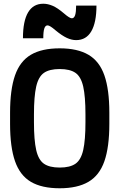

<svg xmlns="http://www.w3.org/2000/svg" viewBox="-20 -999 640 1029"><path d="M300 10Q204 10 145.5 -24.5Q87 -59 60.5 -135Q34 -211 34 -335V-395Q34 -519 60.5 -595Q87 -671 145.5 -705.5Q204 -740 300 -740Q395 -740 454 -705.5Q513 -671 539.5 -595Q566 -519 566 -395V-335Q566 -211 539.5 -135Q513 -59 454 -24.5Q395 10 300 10ZM300 -101Q355 -101 384.5 -121.5Q414 -142 426 -195Q438 -248 438 -344V-386Q438 -482 426 -535Q414 -588 384.5 -608.5Q355 -629 300 -629Q245 -629 215.5 -608.5Q186 -588 174 -535Q162 -482 162 -386V-344Q162 -248 174 -195Q186 -142 215.5 -121.5Q245 -101 300 -101ZM388 -784Q364 -784 338 -796Q312 -808 277 -837Q262 -850 251.5 -856.5Q241 -863 235 -863Q223 -863 217.5 -846.5Q212 -830 212 -794H103Q103 -886 130.5 -932.5Q158 -979 212 -979Q236 -979 262 -968Q288 -957 323 -927Q338 -914 348.5 -907.5Q359 -901 365 -901Q377 -901 382.5 -917.5Q388 -934 388 -969H497Q497 -879 469.5 -831.5Q442 -784 388 -784Z"/></svg>

Font: M PLUS Code Latin Expanded SemiBold
Style: Regular
Weight: 600
Width: 7
Designer: Coji Morishita
Foundry: UNDERFOREST DESIGN
Version: Version 1.002; ttfautohint (v1.8.3)